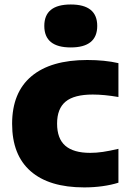

<svg xmlns="http://www.w3.org/2000/svg" viewBox="-20 -825 577 856"><path d="M34 -273Q34 -412.5 120.2 -485Q206.5 -557.5 369 -557.5Q447 -557.5 508 -543.5V-392.5Q444.5 -403.5 393.5 -403.5Q310.5 -403.5 272.5 -372Q234.5 -340.5 234.5 -274Q234.5 -207 271.2 -175.2Q308 -143.5 382 -143.5Q410 -143.5 438.8 -147.8Q467.5 -152 508 -161.5V-10.5Q476.5 -0.5 437.2 5Q398 10.5 355.5 10.5Q199 10.5 116.5 -61.8Q34 -134 34 -273ZM177.5 -709.5Q177.5 -805 295.5 -805Q413.5 -805 413.5 -709.5Q413.5 -613.5 295.5 -613.5Q177.5 -613.5 177.5 -709.5Z"/></svg>

Font: Encode Sans Semi Expanded ExBd
Style: Regular
Weight: 800
Width: 6
Designer: Multiple Designers
Foundry: Impallari Type
Version: Version 2.000